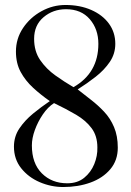

<svg xmlns="http://www.w3.org/2000/svg" viewBox="-20 -747 526 771"><path d="M234 4Q185 4 139.5 -15.5Q94 -35 65 -71.5Q36 -108 36 -158Q36 -199 58 -231.5Q80 -264 113 -291Q146 -318 180 -341Q144 -366 113 -394.5Q82 -423 63 -458Q44 -493 44 -540Q44 -592 72.5 -634.5Q101 -677 146.5 -702Q192 -727 243 -727Q301 -727 346.5 -707Q392 -687 417.5 -652Q443 -617 443 -571Q443 -531 421 -498.5Q399 -466 364.5 -439Q330 -412 292 -388Q317 -368 345 -346.5Q373 -325 398 -298.5Q423 -272 438 -236.5Q453 -201 453 -154Q453 -103 423 -67.5Q393 -32 343.5 -14Q294 4 234 4ZM275 -397Q375 -454 375 -571Q375 -630 340.5 -670Q306 -710 245 -710Q193 -710 155 -678Q117 -646 117 -591Q117 -541 141.5 -505.5Q166 -470 202.5 -444Q239 -418 275 -397ZM250 -11Q291 -11 318 -33Q345 -55 358.5 -88Q372 -121 371 -155Q371 -201 348 -232Q325 -263 286 -286Q247 -309 197 -333Q172 -317 152 -287.5Q132 -258 120 -225Q108 -192 108 -163Q108 -91 148 -51Q188 -11 250 -11Z"/></svg>

Font: Mulat Addis
Style: Regular
Weight: 400
Designer: Fasil fikreab
Version: Version 1.001; ttfautohint (v1.8.3)